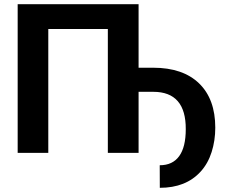

<svg xmlns="http://www.w3.org/2000/svg" viewBox="-20 -731 1085 918"><path d="M642.6 -407.2H712.4Q854.5 -407.2 931.9 -332.3Q1009.3 -257.3 1009.3 -120.6Q1009.3 -59.1 991.9 -4.2Q974.6 50.8 939 89.8Q868.7 167 744.1 167L743.7 59.1Q805.2 59.1 836.7 15.6Q868.2 -27.8 868.2 -113.3Q869.1 -292 712.9 -292H642.6V0H495.6V-592.3H210.9V0H64.5V-710.9H642.6Z"/></svg>

Font: Roboto
Style: Bold
Weight: 700
Designer: Google
Version: Version 2.134; 2016; ttfautohint (v1.6)